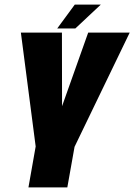

<svg xmlns="http://www.w3.org/2000/svg" viewBox="-20 -817 586 837"><path d="M104 0 135.5 -178.5 71 -675H250L250.5 -354L364.5 -675H545.5L305 -177L273.5 0ZM229.5 -693 306 -797H419.5L308.5 -693Z"/></svg>

Font: Anybody Condensed ExtraBold
Style: Italic
Weight: 800
Width: 3
Italic angle: -10°
Designer: Tyler Finck
Foundry: Etcetera Type Company
Version: Version 1.010; ttfautohint (v1.8.3) -l 8 -r 50 -G 200 -x 14 